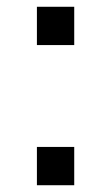

<svg xmlns="http://www.w3.org/2000/svg" viewBox="-20 -547 328 567"><path d="M89 -413.9V-527H199.2V-413.9ZM89 0V-113.1H199.2V0Z"/></svg>

Font: Archivo SemiBold SemiExpanded
Style: Regular
Weight: 600
Width: 6
Version: Version 2.001